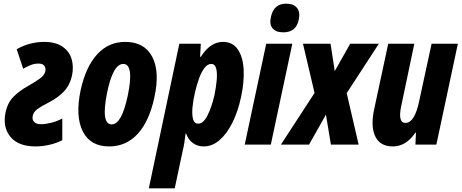

<svg xmlns="http://www.w3.org/2000/svg" viewBox="-20 -787 2512 1045"><path d="M174 10Q80 10 37 -42Q-6 -94 10 -174Q21 -228 54 -261Q87 -294 133 -319Q171 -341 196.5 -359Q222 -377 227 -400Q230 -416 221.5 -428.5Q213 -441 190 -441Q166 -441 145 -432Q124 -423 106 -413L71 -519Q107 -540 145.5 -549.5Q184 -559 220 -559Q282 -559 319.5 -533.5Q357 -508 369.5 -466.5Q382 -425 372 -376Q361 -325 329.5 -291Q298 -257 252 -233Q203 -208 182 -192Q161 -176 158 -155Q154 -135 166 -123Q178 -111 202 -111Q227 -111 258 -118.5Q289 -126 319 -142V-24Q286 -7 247.5 1.5Q209 10 174 10Z M574 10Q472 10 430.5 -72Q389 -154 419 -297Q447 -424 509 -491.5Q571 -559 661 -559Q766 -559 808.5 -478Q851 -397 820 -256Q792 -126 729 -58Q666 10 574 10ZM588 -110Q615 -110 636.5 -148Q658 -186 675 -265Q693 -350 687 -394.5Q681 -439 651 -439Q594 -439 562 -278Q529 -110 588 -110Z M790 238 956 -549H1073L1069 -478H1073Q1101 -521 1130.5 -540Q1160 -559 1194 -559Q1246 -559 1274 -518.5Q1302 -478 1306 -410Q1310 -342 1292 -259Q1275 -179 1244.5 -118.5Q1214 -58 1174.5 -24Q1135 10 1089 10Q1056 10 1030.5 -8Q1005 -26 993 -60H990Q987 -32 983 -8Q979 16 975 31L931 238ZM1059 -114Q1087 -114 1109.5 -159Q1132 -204 1147 -268Q1156 -313 1159.5 -351.5Q1163 -390 1156.5 -414.5Q1150 -439 1130 -439Q1110 -439 1093.5 -418Q1077 -397 1064 -361.5Q1051 -326 1041 -283Q1031 -240 1027.5 -201Q1024 -162 1031 -138Q1038 -114 1059 -114Z M1522 -611Q1481 -611 1463 -633.5Q1445 -656 1455 -696Q1470 -767 1538 -767Q1578 -767 1596.5 -744Q1615 -721 1606 -680Q1592 -611 1522 -611ZM1312 0 1429 -549H1571L1454 0Z M1509 0 1692 -281 1629 -549H1779L1802 -400L1886 -549H2042L1867 -280L1932 0H1781L1754 -163L1662 0Z M2118 10Q2049 10 2022.5 -44.5Q1996 -99 2017 -195L2093 -549H2235L2164 -211Q2144 -118 2187 -118Q2237 -118 2262 -239L2329 -549H2472L2355 0H2241L2244 -65H2241Q2190 10 2118 10Z"/></svg>

Font: Noto Sans ExtraCondensed ExtraBold
Style: Italic
Weight: 800
Width: 2
Italic angle: -12°
Designer: Monotype Design Team
Foundry: Monotype Imaging Inc.
Version: Version 2.013; ttfautohint (v1.8.4.7-5d5b)